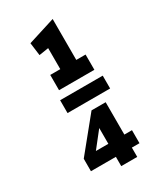

<svg xmlns="http://www.w3.org/2000/svg" viewBox="-191 -823 755 894"><g transform="rotate(-30 187.0 -376.5)"><path d="M271 -294V-120H312V-50H271V0H185V-50H51V-117L195 -294ZM92 -408H321V-339H92ZM185 -120V-205L118 -120ZM251 -533H301V-451H111V-533H165V-646L114 -638L105 -707L251 -753Z"/></g></svg>

Font: Cherry Swash
Style: Bold
Weight: 700
Designer: Kasatkina Nataliya
Foundry: Nataliya Kasatkina
Version: Version 1.001